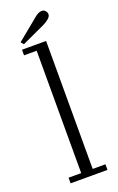

<svg xmlns="http://www.w3.org/2000/svg" viewBox="-129 -670 435 707"><g transform="rotate(-20 89.0 -316.5)"><path d="M18.5 0V-22H68V-501.5H18.5V-523.5H113V-22H163V0ZM32 -540 23 -551 106 -619Q122 -633 135.5 -633Q147 -633 152.5 -622Q155 -618.5 155 -613.5Q155 -604.5 145.2 -596.2Q135.5 -588 124 -582.5Z"/></g></svg>

Font: Imbue 50pt ExtraLight
Style: Regular
Weight: 200
Designer: Tyler Finck
Foundry: Etcetera Type Company
Version: Version 1.102; ttfautohint (v1.8.3)